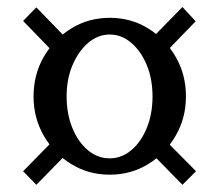

<svg xmlns="http://www.w3.org/2000/svg" viewBox="-20 -592 570 539"><path d="M288.1 -101.6Q228.5 -101.6 180.2 -131.3Q131.8 -161.1 103 -210.9Q74.2 -260.7 74.2 -321.3Q74.2 -382.8 103 -432.6Q131.8 -482.4 180.2 -512.2Q228.5 -542 288.1 -542Q347.7 -542 396 -512.2Q444.3 -482.4 473.1 -432.6Q502 -382.8 502 -321.3Q502 -260.7 473.1 -210.9Q444.3 -161.1 396 -131.3Q347.7 -101.6 288.1 -101.6ZM82 -73.2 44.9 -111.3 148.4 -216.8 182.6 -175.8ZM492.2 -73.2 392.6 -174.8 429.7 -212.9 530.3 -111.3ZM288.1 -147.5Q321.3 -147.5 348.6 -170.4Q376 -193.4 392.1 -232.9Q408.2 -272.5 408.2 -321.3Q408.2 -370.1 392.1 -409.2Q376 -448.2 348.6 -471.7Q321.3 -495.1 288.1 -495.1Q254.9 -495.1 227.5 -471.7Q200.2 -448.2 183.6 -409.2Q167 -370.1 167 -321.3Q167 -272.5 183.1 -232.9Q199.2 -193.4 226.6 -170.4Q253.9 -147.5 288.1 -147.5ZM139.6 -435.5 44.9 -533.2 82 -571.3 176.8 -473.6ZM436.5 -436.5 397.5 -475.6 492.2 -572.3 529.3 -532.2Z"/></svg>

Font: Crimson Pro ExtraLight Medium
Style: Italic
Weight: 500
Italic angle: -12°
Version: Version 1.002